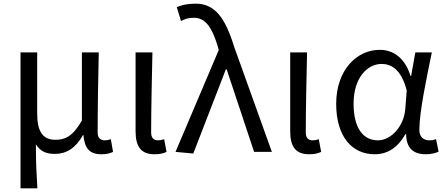

<svg xmlns="http://www.w3.org/2000/svg" viewBox="-20 -829 2429 1048"><path d="M183 -543H92V199H184C179 114 176 66 176 -41C203 2 238 11 281 11C341 11 393 -20 433 -92H435C442 -19 469 13 533 13C562 13 581 8 597 0L585 -69C572 -65 562 -63 553 -63C529 -63 513 -75 513 -106C513 -239 516 -394 519 -543H427V-171C376 -82 333 -66 283 -66C211 -66 183 -114 183 -210Z M823 13C854 13 873 8 889 0L876 -69C864 -65 853 -63 843 -63C820 -63 805 -75 805 -106C805 -239 809 -394 812 -543H720V-113C720 -32 747 13 823 13Z M1174 -556 938 0 1035 9 1213 -451H1217L1367 0H1464L1258 -574C1210 -730 1154 -809 1048 -809C1000 -809 972 -801 945 -790L968 -714C988 -725 1007 -732 1038 -732C1102 -732 1137 -679 1168 -578Z M1667 13C1698 13 1717 8 1733 0L1720 -69C1708 -65 1697 -63 1687 -63C1664 -63 1649 -75 1649 -106C1649 -239 1653 -394 1656 -543H1564V-113C1564 -32 1591 13 1667 13Z M2025 13C2096 13 2152 -24 2193 -97H2197C2197 -24 2233 13 2304 13C2336 13 2358 6 2374 -1L2360 -70C2350 -65 2338 -63 2323 -63C2292 -63 2269 -82 2269 -119C2269 -220 2308 -399 2337 -543H2247L2224 -414H2221C2189 -518 2122 -557 2053 -557C1928 -557 1815 -448 1815 -262C1815 -84 1901 13 2025 13ZM2043 -63C1959 -63 1910 -134 1910 -263C1910 -406 1986 -480 2063 -480C2113 -480 2170 -453 2200 -335L2192 -232C2184 -140 2115 -63 2043 -63Z"/></svg>

Font: Spoqa Han Sans Neo
Style: Regular
Weight: 400
Designer: [Spoqa Han Sans Neo] Dong-huui Kim ___ Younghwa Kang ___ Yujin Lee ___ [Noto Sans] Ryoko NISHIZUKA ____ (kana & ideograp
Foundry: Spoqa (http://www.spoqa-han-sans.com)
Version: Version 1.100;hotconv 1.0.109;makeotfexe 2.5.65596